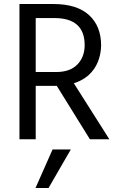

<svg xmlns="http://www.w3.org/2000/svg" viewBox="-20 -694 588 957"><path d="M251 -604H158V-335H260Q329 -335 365.5 -372.5Q402 -410 402 -469Q402 -604 251 -604ZM255 -266H158V0H77V-674H246Q363 -674 423.5 -619Q484 -564 484 -467Q482 -397 447 -348Q412 -299 348 -279L525 0H428L263 -266ZM222 243H157L242 51H333Z"/></svg>

Font: Hind Siliguri
Style: Regular
Weight: 400
Designer: Jyotish Sonowal
Foundry: Indian Type Foundry
Version: Version 1.001;PS 1.0;hotconv 1.0.86;makeotf.lib2.5.63406; tt